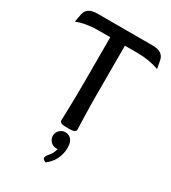

<svg xmlns="http://www.w3.org/2000/svg" viewBox="-213 -758 986 1108"><g transform="rotate(30 280.0 -203.5)"><path d="M283.2 7.8Q251 7.8 240.2 2.4Q229.5 -2.9 229.5 -12.7Q229.5 -33.2 231.9 -94.7Q234.4 -156.2 234.4 -267.6V-569.3H154.3Q73.7 -569.3 12.2 -544.9L22 -597.7Q31.7 -650.4 102.1 -650.4H470.2Q540.5 -650.4 550.3 -597.7L560.1 -544.9Q495.6 -569.3 414.1 -569.3H332V-267.6Q332 -156.2 334.5 -94.7Q336.9 -33.2 336.9 -12.7Q336.9 -2.9 326.4 2.4Q315.9 7.8 283.2 7.8ZM272.5 242.7Q251 235.8 251 223.6Q251 210.9 268.3 192.9Q285.6 174.8 294.4 141.1Q289.6 142.1 285.2 142.1Q263.2 142.1 247.3 126.2Q231.4 110.4 231.4 87.9Q231.4 66.4 247.3 50.5Q263.2 34.7 285.2 34.7Q307.1 34.7 322.8 50.3Q340.3 68.4 340.3 105.5Q340.3 190.4 272.5 242.7Z"/></g></svg>

Font: Bainsley
Style: Regular
Weight: 400
Designer: Paul James MIller
Foundry: High-Logic / Made with FontCreator
Version: Version 1.411;March 28, 2021;FontCreator 13.0.0.2683 64-bit